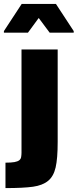

<svg xmlns="http://www.w3.org/2000/svg" viewBox="-53 -763 397 982"><path d="M-25 69Q4 69 21 66Q37 63 45 57Q53 51 55 41Q57 29 57 18V-510H242V-37Q242 48 231.5 93.5Q221 139 193 162Q165 185 116 192Q67 199 -25 199ZM-33 -604 58 -743H233L324 -604V-596H201L145 -671L90 -596H-33Z"/></svg>

Font: Saira Stencil One
Style: Regular
Weight: 400
Designer: Hector Gatti with collaboration of the Omnibus-Type team
Foundry: Omnibus-Type
Version: Version 1.004